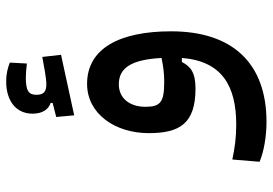

<svg xmlns="http://www.w3.org/2000/svg" viewBox="-152 -502 889 626"><g transform="rotate(-90 293.0 -189.5)"><path d="M208 234.4C400.4 234.4 503.4 122.6 503.4 -76.7C503.4 -245.1 447.3 -350.6 332 -350.6C233.9 -350.6 171.4 -258.3 171.4 -149.9C171.4 -47.9 203.1 2.9 316.9 2.9C368.7 2.9 388.7 -12.7 403.3 -41.5H416.5C406.2 90.8 323.2 135.7 199.2 135.7C155.3 135.7 123.5 130.9 85.4 123L78.1 211.9C111.8 226.1 161.6 234.4 208 234.4ZM229.5 -392.6 426.8 -435.5 419.9 -496.6C390.6 -491.2 350.1 -483.4 331.5 -483.4C308.1 -483.4 296.4 -490.7 296.4 -515.6C296.4 -541 309.6 -550.3 352.5 -550.3C363.8 -550.3 383.3 -548.8 398.4 -546.9L401.4 -602.5C384.8 -608.9 366.7 -614.3 339.4 -614.3C278.3 -614.3 234.9 -583.5 234.9 -528.3C234.9 -497.1 247.6 -477.1 270 -469.2V-462.9L224.1 -451.2ZM416.5 -107.9C389.2 -102.1 366.7 -99.1 338.4 -99.1C272.5 -99.1 257.3 -111.3 257.3 -160.2C257.3 -212.4 285.6 -247.1 330.6 -247.1C383.8 -247.1 411.1 -207 416.5 -107.9Z"/></g></svg>

Font: Cascadia Mono NF
Style: Regular
Weight: 400
Monospace: yes
Designer: Aaron Bell
Foundry: Saja Typeworks
Version: Version 2404.023